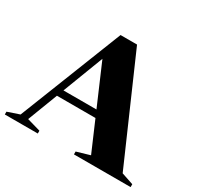

<svg xmlns="http://www.w3.org/2000/svg" viewBox="-162 -891 1112 1074"><g transform="rotate(30 394.0 -354.0)"><path d="M164 -236.5V-280.5H513.5V-236.5ZM723 -44.5 800 -18.5V0H434V-18.5L519.5 -43.5L292 -572L320.5 -584L113.5 -43L200.5 -18V0H-12.5V-18L64 -44L326 -708.5H432.5Z"/></g></svg>

Font: Newsreader 60pt
Style: Bold
Weight: 700
Designer: Hugues Gentile
Foundry: Production Type
Version: Version 1.003